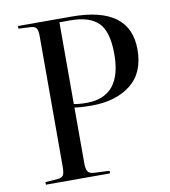

<svg xmlns="http://www.w3.org/2000/svg" viewBox="-82 -800 770 870"><g transform="rotate(-10 303.0 -365.0)"><path d="M59 0V-12L117 -16Q136 -18 142 -28.5Q148 -39 148 -67V-668Q148 -693 141.5 -703.5Q135 -714 115 -715L59 -718V-730H305Q574 -730 574 -532Q574 -424 505.5 -370.5Q437 -317 326 -317Q299 -317 277 -318.5Q255 -320 247 -322V-65Q247 -39 254.5 -27.5Q262 -16 284 -15L354 -12V0ZM305 -333Q467 -333 467 -529Q467 -632 426.5 -673Q386 -714 298 -714H247V-338Q255 -336 271 -334.5Q287 -333 305 -333Z"/></g></svg>

Font: Display Regular
Style: Regular
Weight: 400
Designer: Latin by Veronika Burian and Jose Scaglione. Greek by Irene Vlachou. Cyrillic by Vera Evstafieva.
Foundry: TypeTogether
Version: Version 3.002